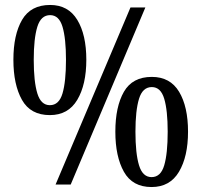

<svg xmlns="http://www.w3.org/2000/svg" viewBox="-20 -744 813 774"><path d="M181 -280Q103 -280 68.5 -341.5Q34 -403 34 -503Q34 -604 69 -664Q104 -724 182 -724Q255 -724 291.5 -664Q328 -604 328 -503Q328 -403 291.5 -341.5Q255 -280 181 -280ZM204 0 506 -714H566L265 0ZM181 -320Q218 -320 232 -367.5Q246 -415 246 -503Q246 -589 232 -636Q218 -683 182 -683Q145 -683 130.5 -636Q116 -589 116 -503Q116 -415 130.5 -367.5Q145 -320 181 -320ZM591 10Q514 10 479.5 -51.5Q445 -113 445 -213Q445 -314 479.5 -374Q514 -434 592 -434Q666 -434 702 -374Q738 -314 738 -213Q738 -113 701.5 -51.5Q665 10 591 10ZM591 -30Q628 -30 642 -77.5Q656 -125 656 -213Q656 -299 642 -346Q628 -393 592 -393Q555 -393 540.5 -346Q526 -299 526 -213Q526 -125 540.5 -77.5Q555 -30 591 -30Z"/></svg>

Font: Noto Serif Tamil Condensed Medium
Style: Regular
Weight: 500
Width: 3
Designer: Indian Type Foundry, Tom Grace, and the Monotype Design Team
Foundry: Monotype Imaging Inc.
Version: Version 2.004; ttfautohint (v1.8.4.7-5d5b)